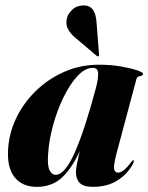

<svg xmlns="http://www.w3.org/2000/svg" viewBox="-20 -698 562 727"><path d="M421.5 -118Q409.5 -73 412 -58.8Q414.5 -44.5 426.5 -44.5Q436.5 -44.5 448 -53Q459.5 -61.5 476.5 -84Q482.5 -92 485 -91.5Q489.5 -91.5 484 -79Q464.5 -40.5 425.8 -15.5Q387 9.5 332 9.5Q296.5 9.5 282 -5.2Q267.5 -20 267.5 -46.5Q267.5 -58.5 271.8 -80Q276 -101.5 282 -126Q252 -60 214 -25.2Q176 9.5 119.5 9.5Q65 9.5 36 -26Q7 -61.5 10.5 -128Q13 -190.5 40.5 -248.8Q68 -307 115 -353Q162 -399 223.2 -426Q284.5 -453 355 -453Q399 -453 437 -446.5Q475 -440 498.2 -432Q521.5 -424 521.5 -419.5Q521.5 -411 510.2 -409.8Q499 -408.5 496.5 -398.5ZM162 -112.5Q159 -69.5 168 -52.8Q177 -36 190.5 -36Q225.5 -36 263 -120.2Q300.5 -204.5 343.5 -366Q352.5 -401 351.5 -421Q350.5 -441 331 -441Q302 -441 273.2 -410Q244.5 -379 220.2 -329.2Q196 -279.5 180.5 -222.2Q165 -165 162 -112.5ZM345.5 -613.5 355 -491.5Q355 -487 353.5 -485.5Q351 -483.5 347.5 -485.5L263.5 -556.5Q247 -570.5 237.2 -588.2Q227.5 -606 234 -631Q238 -646.5 254.5 -662Q271 -677.5 297.5 -677.5Q341.5 -677.5 345.5 -613.5Z"/></svg>

Font: Fraunces 144pt S000
Style: Bold Italic
Weight: 700
Italic angle: -16°
Version: Version 1.000; ttfautohint (v1.8.3)